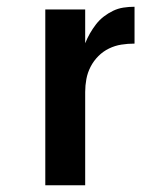

<svg xmlns="http://www.w3.org/2000/svg" viewBox="-20 -548 490 568"><path d="M114 0V-520H232V-420Q238 -435 246 -449Q254 -463 264 -476Q274 -489 287 -499Q300 -509 314.5 -516Q329 -523 345 -525.5Q361 -528 378 -528V-419Q358 -419 339 -416Q320 -413 302.5 -404.5Q285 -396 271 -382Q257 -368 248 -350.5Q239 -333 235.5 -314Q232 -295 232 -276V0Z"/></svg>

Font: Iosevka Aile
Style: Bold
Weight: 700
Designer: Belleve Invis
Foundry: Belleve Invis
Version: Version 28.0.1; ttfautohint (v1.8.4)